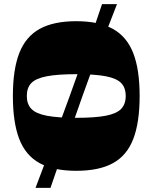

<svg xmlns="http://www.w3.org/2000/svg" viewBox="-20 -812 734 924"><path d="M347 10Q238 10 170.5 -27Q103 -64 72.5 -143.5Q42 -223 42 -350Q42 -478 73 -557Q104 -636 171 -673Q238 -710 347 -710Q456 -710 523 -673Q590 -636 621 -557Q652 -478 652 -350Q652 -223 621.5 -143.5Q591 -64 524 -27Q457 10 347 10ZM347 -245Q437 -245 489 -255Q541 -265 563 -288Q585 -311 585 -350Q585 -390 563 -412.5Q541 -435 489 -445Q437 -455 347 -455Q258 -455 205.5 -445Q153 -435 131 -412.5Q109 -390 109 -350Q109 -311 131 -288Q153 -265 205.5 -255Q258 -245 347 -245ZM151 92Q190 -10 232 -122.5Q274 -235 315.5 -350Q357 -465 397 -577.5Q437 -690 471 -792H543Q503 -690 460.5 -577.5Q418 -465 377 -350Q336 -235 297 -122.5Q258 -10 223 92Z"/></svg>

Font: Ojuju ExtraBold
Style: Regular
Weight: 800
Designer: Chisaokwu Joboson, Mirko Velimirovic
Foundry: Udi Foundry
Version: Version 1.000